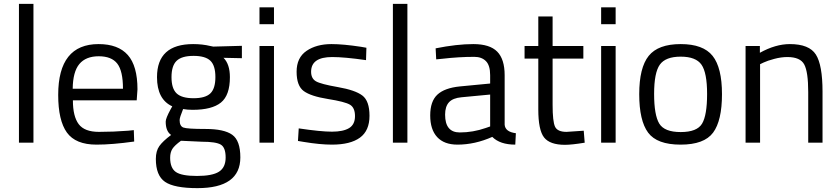

<svg xmlns="http://www.w3.org/2000/svg" viewBox="-20 -738 4341 993"><path d="M78 0V-718H153V0Z M643 -62 672 -65 674 -6Q560 10 479 10Q371 10 326 -52.5Q281 -115 281 -247Q281 -510 490 -510Q591 -510 641 -453.5Q691 -397 691 -276L687 -219H357Q357 -136 387 -96Q417 -56 491.5 -56Q566 -56 643 -62ZM616 -279Q616 -371 586.5 -409Q557 -447 490.5 -447Q424 -447 390.5 -407Q357 -367 356 -279Z M1001 235Q881 235 833.5 202.5Q786 170 786 84Q786 43 804 17.5Q822 -8 865 -40Q837 -59 837 -109Q837 -126 862 -172L871 -188Q792 -224 792 -339Q792 -510 979 -510Q1027 -510 1068 -500L1083 -497L1231 -501V-437L1136 -439Q1169 -406 1169 -339Q1169 -245 1122.5 -207.5Q1076 -170 976 -170Q949 -170 927 -174Q909 -130 909 -117Q909 -86 928 -78.5Q947 -71 1043 -71Q1139 -71 1181 -41Q1223 -11 1223 76Q1223 235 1001 235ZM860 78Q860 131 889.5 151.5Q919 172 998.5 172Q1078 172 1112.5 150Q1147 128 1147 76.5Q1147 25 1122 10Q1097 -5 1024 -5L916 -10Q883 14 871.5 32Q860 50 860 78ZM867 -339Q867 -280 893.5 -255Q920 -230 981 -230Q1042 -230 1068 -255Q1094 -280 1094 -339.5Q1094 -399 1068 -424Q1042 -449 981 -449Q920 -449 893.5 -423.5Q867 -398 867 -339Z M1322 0V-500H1397V0ZM1322 -613V-700H1397V-613Z M1698 -443Q1589 -443 1589 -367Q1589 -332 1614 -317.5Q1639 -303 1728 -287.5Q1817 -272 1854 -244Q1891 -216 1891 -139Q1891 -62 1841.5 -26Q1792 10 1697 10Q1635 10 1551 -4L1521 -9L1525 -74Q1639 -57 1697 -57Q1755 -57 1785.5 -75.5Q1816 -94 1816 -137.5Q1816 -181 1790 -196.5Q1764 -212 1676 -226Q1588 -240 1551 -267Q1514 -294 1514 -367Q1514 -440 1565.5 -475Q1617 -510 1694 -510Q1755 -510 1847 -496L1875 -491L1873 -427Q1762 -443 1698 -443Z M2012 0V-718H2087V0Z M2590 -349V-93Q2593 -56 2648 -49L2645 10Q2566 10 2526 -30Q2436 10 2346 10Q2277 10 2241 -29Q2205 -68 2205 -141Q2205 -214 2242 -248.5Q2279 -283 2358 -291L2515 -306V-349Q2515 -400 2493 -422Q2471 -444 2433 -444Q2353 -444 2267 -434L2236 -431L2233 -488Q2343 -510 2428 -510Q2513 -510 2551.5 -471Q2590 -432 2590 -349ZM2282 -145Q2282 -53 2358 -53Q2426 -53 2492 -76L2515 -84V-249L2367 -235Q2322 -231 2302 -209Q2282 -187 2282 -145Z M2997 -435H2838V-196Q2838 -110 2850.5 -83Q2863 -56 2910 -56L2999 -62L3004 0Q2937 11 2902 11Q2824 11 2794 -27Q2764 -65 2764 -172V-435H2693V-500H2764V-653H2838V-500H2997Z M3089 0V-500H3164V0ZM3089 -613V-700H3164V-613Z M3286 -251Q3286 -388 3335 -449Q3384 -510 3500.5 -510Q3617 -510 3665.5 -449Q3714 -388 3714 -251Q3714 -114 3668 -52Q3622 10 3500 10Q3378 10 3332 -52Q3286 -114 3286 -251ZM3363 -252.5Q3363 -143 3389.5 -99Q3416 -55 3500.5 -55Q3585 -55 3611 -98.5Q3637 -142 3637 -252Q3637 -362 3608 -403.5Q3579 -445 3500.5 -445Q3422 -445 3392.5 -403.5Q3363 -362 3363 -252.5Z M3911 0H3836V-500H3910V-465Q3991 -510 4065 -510Q4165 -510 4199.5 -456Q4234 -402 4234 -264V0H4160V-262Q4160 -366 4139.5 -404.5Q4119 -443 4052 -443Q4020 -443 3984.5 -433.5Q3949 -424 3930 -415L3911 -406Z"/></svg>

Font: TitilliumWeb-Regular
Style: Regular
Weight: 400
Version: Version 1.001;PS 57.000;hotconv 1.0.70;makeotf.lib2.5.55311